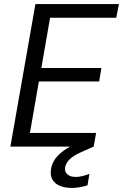

<svg xmlns="http://www.w3.org/2000/svg" viewBox="-20 -720 604 943"><path d="M31 0 154 -700H564L551 -633H226L183 -386H478L467 -320H171L127 -67H452L440 0ZM332 203Q301 203 276 193.5Q251 184 238 163Q225 142 231 108Q235 84 250 62Q265 40 294 19Q323 -2 369 -20L426 -43L440 0L377 28Q339 45 321.5 63Q304 81 300 100Q296 123 310.5 136Q325 149 352 149Q366 149 383.5 145Q401 141 419 134L410 190Q392 196 372 199.5Q352 203 332 203Z"/></svg>

Font: DM Sans 17pt
Style: Italic
Weight: 400
Italic angle: -10°
Version: Version 4.004;gftools[0.9.30]